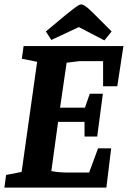

<svg xmlns="http://www.w3.org/2000/svg" viewBox="-24 -859 585 879"><path d="M-4 0 4 -58 75 -72 146 -576 76 -590 84 -648H541L513 -464H448V-579H339L281 -572L251 -366H365L387 -430H447L421 -234H363V-301H242L211 -76Q230 -72 251 -70.5Q272 -69 290 -69H384L425 -180H485L463 0ZM454 -674 337 -735 211 -676 186 -715 276 -790Q295 -805 309 -816Q323 -827 332.5 -833Q342 -839 348 -839Q353 -839 361 -834.5Q369 -830 379 -821.5Q389 -813 401 -801L487 -715Z"/></svg>

Font: Faustina
Style: Bold Italic
Weight: 700
Italic angle: -8°
Designer: Alfonso Garcia
Foundry: http://www.omnibus-type.com
Version: Version 1.200